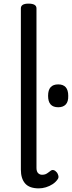

<svg xmlns="http://www.w3.org/2000/svg" viewBox="-20 -1021 396 1058"><path d="M194 17Q142 17 118.5 -10Q95 -37 95 -86V-975Q95 -988 105.5 -994.5Q116 -1001 137 -1001Q159 -1001 170 -994.5Q181 -988 181 -975V-96Q181 -76 190 -67Q199 -58 212 -58Q223 -58 230.5 -61Q238 -64 245 -69.5Q252 -75 259 -80Q267 -86 276 -83.5Q285 -81 294 -70Q299 -63 301.5 -53Q304 -43 299 -35Q288 -18 270.5 -6.5Q253 5 233 11Q213 17 194 17ZM301 -430Q273 -430 259 -445.5Q245 -461 245 -493Q245 -525 259 -540.5Q273 -556 301 -556Q328 -556 342 -540.5Q356 -525 356 -493Q357 -461 342.5 -445.5Q328 -430 301 -430Z"/></svg>

Font: Playwrite PL
Style: Regular
Weight: 400
Designer: Veronika Burian, José Scaglione
Foundry: TypeTogether
Version: Version 1.002